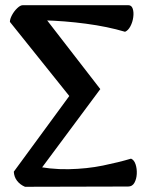

<svg xmlns="http://www.w3.org/2000/svg" viewBox="-20 -716 580 737"><path d="M76 1Q57 -7 45.5 -22Q34 -37 33 -57L261 -368L264 -325L18 -632Q18 -643 26 -658Q34 -673 46 -684.5Q58 -696 67 -696H473Q485 -696 489.5 -682.5Q494 -669 491.5 -650Q489 -631 480.5 -615Q472 -599 460 -594Q393 -614 310 -625Q227 -636 146 -638V-657L365 -374L113 -35L96 -82Q173 -65 243.5 -66.5Q314 -68 375 -80.5Q436 -93 483 -107Q495 -102 500.5 -85Q506 -68 505 -48.5Q504 -29 496 -14.5Q488 0 472 0Z"/></svg>

Font: Arima SemiBold
Style: Regular
Weight: 600
Designer: Joana Correia and Natanael Gama
Foundry: NDISCOVER
Version: Version 1.101;gftools[0.9.23]